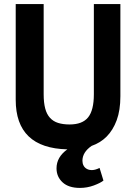

<svg xmlns="http://www.w3.org/2000/svg" viewBox="-20 -720 667 941"><path d="M440 -700H570V-248Q570 -180 552 -131Q534 -82 502 -50Q472 -20 429 -5Q384 26 384 68Q384 81 389.5 91.5Q395 102 406 108Q417 114 432.5 113.5Q448 113 468 103L487 165Q472 177 439.5 189Q407 201 372 201Q316 201 286.5 173.5Q257 146 257 105Q257 50 310 12Q57 6 57 -231V-700H194V-258Q194 -217 201.5 -188.5Q209 -160 225 -142.5Q241 -125 265 -117.5Q289 -110 321 -110Q384 -110 412 -145Q440 -180 440 -258Z"/></svg>

Font: PT Sans
Style: Bold
Weight: 700
Version: Version 2.003W OFL; ttfautohint (v1.6)